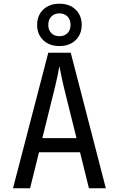

<svg xmlns="http://www.w3.org/2000/svg" viewBox="-20 -1014 640 1034"><path d="M50 0 240 -730H361L550 0H459L411 -194H190L142 0ZM208 -270H392L336 -495Q320 -559 311 -602Q302 -645 300 -658Q298 -645 289 -602Q280 -559 264 -496ZM300 -766Q246 -766 213 -797.5Q180 -829 180 -880Q180 -931 213 -962.5Q246 -994 300 -994Q354 -994 387 -962.5Q420 -931 420 -880Q420 -829 387 -797.5Q354 -766 300 -766ZM300 -819Q327 -819 343.5 -835.5Q360 -852 360 -880Q360 -908 343.5 -925Q327 -942 300 -942Q273 -942 256.5 -925Q240 -908 240 -880Q240 -852 256.5 -835.5Q273 -819 300 -819Z"/></svg>

Font: JetBrainsMono NF
Style: Regular
Weight: 400
Designer: Philipp Nurullin, Konstantin Bulenkov
Foundry: JetBrains
Version: Version 2.251; ttfautohint (v1.8.3);Nerd Fonts 2.2.2